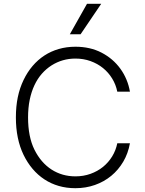

<svg xmlns="http://www.w3.org/2000/svg" viewBox="-20 -984 766 1014"><path d="M104.4 -561.4Q124.3 -603 152.2 -635.7Q180 -668.3 214.7 -690.9Q249.3 -713.4 290.5 -725.3Q331.7 -737.2 378.2 -737.2Q456 -737.2 516.3 -706Q546.5 -690.3 571.6 -668.9Q596.6 -647.4 615.8 -620.9Q634.9 -594.5 647.7 -563.9Q660.5 -533.4 666.2 -500H599.4Q592 -537.3 572.4 -569.2Q552.9 -601.2 524 -624.6Q495 -648.1 457.9 -661.4Q420.8 -674.7 378.2 -674.7Q309.7 -674.7 252.5 -638.8Q224.1 -620.7 201 -594.5Q177.9 -568.2 161.8 -533.7Q145.6 -499.3 136.9 -456.9Q128.2 -414.4 128.2 -363.6Q128.2 -261.4 161.9 -193.5Q179 -159.1 201.9 -132.6Q224.8 -106.2 252.5 -88.4Q280.2 -70.7 311.8 -61.6Q343.4 -52.6 378.2 -52.6Q420.8 -52.6 457.9 -65.9Q495 -79.2 524 -102.6Q552.9 -126.1 572.4 -158Q592 -190 599.4 -227.3H666.2Q656.6 -173.7 630.9 -130Q605.1 -86.3 567.3 -55.2Q529.5 -24.1 481.2 -7.1Q432.9 9.9 378.2 9.9Q331.3 9.9 290.3 -2Q249.3 -13.8 214.7 -36.6Q180 -59.3 152.3 -92Q124.6 -124.6 104.4 -166.2Q63.9 -250 63.9 -363.6Q63.9 -421.9 74 -470.7Q84.2 -519.5 104.4 -561.4ZM348.7 -802.9 439.6 -964.1H514.6L405.5 -802.9Z"/></svg>

Font: Inter P Light
Style: Regular
Weight: 300
Designer: Rasmus Andersson
Foundry: rsms
Version: Version 3.018;git-588b23468